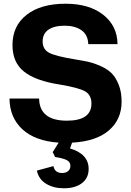

<svg xmlns="http://www.w3.org/2000/svg" viewBox="-20 -758 705 1031"><path d="M323 253Q268 253 228 229Q188 205 178 158L267 134Q274 171 314 171Q334 171 346 160.5Q358 150 358 133Q358 112 339 102Q320 92 276 85L263 59L295 8Q168 -1 100 -64Q32 -127 31 -229H190Q192 -110 339 -110Q471 -110 471 -202Q471 -248 437 -267.5Q403 -287 301 -304Q171 -324 109 -373.5Q47 -423 47 -516Q47 -619 123 -678.5Q199 -738 332 -738Q459 -738 534.5 -678.5Q610 -619 611 -521H454Q452 -572 417 -596Q382 -620 327 -620Q271 -620 240 -598.5Q209 -577 209 -536Q209 -493 244 -474.5Q279 -456 384 -439Q428 -432 458 -425Q488 -418 524 -401.5Q560 -385 581.5 -362.5Q603 -340 618 -301.5Q633 -263 633 -212Q633 -117 565 -58Q497 1 367 8L356 39Q456 69 456 149Q456 198 420 225.5Q384 253 323 253Z"/></svg>

Font: Mona Sans
Style: Bold
Weight: 700
Designer: Deni Anggara
Foundry: GitHub
Version: Version 2.000;Glyphs 3.2.3 (3260)